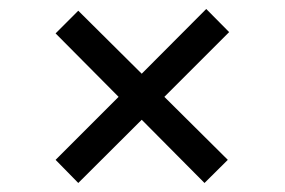

<svg xmlns="http://www.w3.org/2000/svg" viewBox="-20 -546 639 430"><path d="M155.3 -136.2 104.5 -188 245.6 -329.1 104.5 -471.2 155.3 -522 297.4 -380.9 441.9 -525.9 493.2 -474.1 348.1 -329.1 490.2 -188 438 -136.2 297.4 -277.8Z"/></svg>

Font: UDEV Gothic 35
Style: Regular
Weight: 400
Version: v2.1.0; ttfautohint (v1.8.4.7-5d5b-dirty) -l 6 -r 45 -G 200 